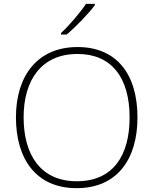

<svg xmlns="http://www.w3.org/2000/svg" viewBox="-20 -970 799 1000"><path d="M474 -950H428C400 -907 340 -837 298 -798V-790H327C378 -833 441 -899 474 -943ZM696 -358C696 -588 584 -725 384 -725C175 -725 63 -575 63 -359C63 -142 168 10 379 10C591 10 696 -142 696 -358ZM103 -359C103 -552 195 -689 384 -689C560 -689 655 -567 655 -358C655 -160 569 -26 380 -26C192 -26 103 -163 103 -359Z"/></svg>

Font: Noto Sans Cherokee ExtraLight
Style: Regular
Weight: 200
Designer: Monotype Design Team
Foundry: Monotype Imaging Inc.
Version: Version 2.001